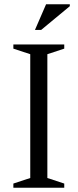

<svg xmlns="http://www.w3.org/2000/svg" viewBox="-20 -878 363 898"><path d="M280.5 -19.5V0H42.5V-19.5L121.5 -45.5V-624.5L42.5 -650.5V-670H280.5V-650.5L201.5 -624.5V-45.5ZM143.5 -738 195.5 -858H306.5V-849L172.5 -738Z"/></svg>

Font: Newsreader 16pt
Style: Regular
Weight: 400
Designer: Hugues Gentile
Foundry: Production Type
Version: Version 1.003